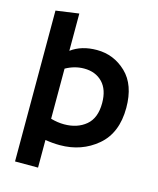

<svg xmlns="http://www.w3.org/2000/svg" viewBox="-126 -794 855 1040"><g transform="rotate(15 301.5 -274.0)"><path d="M188 158H59V-688L188 -706V-497Q246 -540 332 -540Q427 -540 496.5 -473.5Q566 -407 566 -278Q566 -137 479 -63.5Q392 10 270 10Q230 10 188 3ZM263 -105Q337 -105 385 -145Q433 -185 433 -269Q433 -345 394 -385Q355 -425 291 -425Q238 -425 188 -397V-116Q227 -105 263 -105Z"/></g></svg>

Font: Roundo SemiBold
Style: Regular
Weight: 600
Designer: Namrata Goyal (Gurmukhi), Shiva Nallaperumal (Latin)
Foundry: Indian Type Foundry
Version: Version 1.000;PS 1.0;hotconv 1.0.88;makeotf.lib2.5.647800